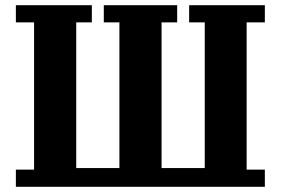

<svg xmlns="http://www.w3.org/2000/svg" viewBox="-20 -718 1079 738"><path d="M41 -66H111V-632H41V-698H333V-632H273V-72H439V-632H379V-698H661V-632H601V-72H767V-632H707V-698H998V-632H928V-66H998V0H41Z"/></svg>

Font: IBM Plex Serif
Style: Bold
Weight: 700
Designer: Mike Abbink, Paul van der Laan, Pieter van Rosmalen
Foundry: Bold Monday
Version: Version 2.008